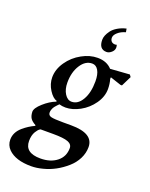

<svg xmlns="http://www.w3.org/2000/svg" viewBox="-180 -849 914 1169"><g transform="rotate(20 276.5 -265.0)"><path d="M435.5 -735.4Q405.3 -727.1 385.7 -709.7Q366.2 -692.4 366.2 -675.3Q366.2 -660.2 374.8 -651.4Q383.3 -642.6 399.4 -642.6Q401.9 -642.6 409.2 -644.5Q412.1 -634.3 412.1 -627Q412.1 -609.4 396.5 -595.7Q380.9 -582 365.2 -582Q315.4 -582 315.4 -643.6Q315.4 -670.9 339.8 -704.1Q352.5 -721.7 376.7 -736.1Q400.9 -750.5 431.6 -757.8ZM205.1 -326.2Q205.1 -282.7 223.4 -253.7Q241.7 -224.6 268.6 -224.6Q309.6 -224.6 336.4 -270.8Q363.3 -316.9 363.3 -390.6Q363.3 -435.5 348.6 -460.9Q334 -486.3 308.6 -486.3Q264.6 -486.3 234.9 -439.9Q205.1 -393.6 205.1 -326.2ZM315.4 -88.9Q460.9 -88.9 460.9 0Q460.9 38.6 442.9 74.7Q424.8 110.8 393.1 138.7Q326.7 197.3 246.6 217.8Q207 228.5 170.9 228.5Q70.3 228.5 22.9 181.6Q-2.9 155.8 -2.9 119.1Q-2.9 71.8 39.1 35.6Q72.8 6.8 111.3 -10.7V-15.6Q86.4 -28.8 76.4 -44.2Q66.4 -59.6 65.4 -85.9Q65.4 -109.9 103.8 -144Q142.1 -178.2 181.6 -193.4L182.6 -198.2Q156.2 -205.6 131.8 -243.9Q107.4 -282.2 107.4 -324.7Q107.4 -376.5 140.9 -425Q174.3 -473.6 227.1 -502.4Q277.3 -530.3 328.1 -530.3Q387.2 -530.3 420.9 -493.2L545.9 -502L555.7 -488.3L523.4 -422.9H513.7L443.4 -446.3L442.4 -436.5Q451.2 -406.2 451.2 -373Q451.2 -323.2 418.9 -277.3Q386.7 -231.4 337.9 -204.6Q290 -178.7 246.1 -178.7Q222.7 -178.7 205.1 -184.6L194.3 -173.8Q184.6 -164.1 182.6 -160.6Q179.2 -155.8 177.7 -153.8Q174.3 -148.9 172.9 -145.5Q172.9 -145 171.6 -141.8Q170.4 -138.7 169.4 -136.7Q166 -127.9 166 -117.2Q166 -98.6 186.5 -93.8Q205.6 -88.9 263.7 -88.9ZM149.4 -2Q148.9 -2 147.5 -1Q146 0 145 0.5Q133.8 7.8 122.1 26.9Q107.4 51.3 107.4 87.9Q107.4 165 208 165Q273.4 165 314.5 132.3Q355.5 99.6 355.5 44.9Q355.5 19.5 327.1 8.8Q299.3 -2 231.4 -2Z"/></g></svg>

Font: Neuton
Style: Italic
Weight: 400
Italic angle: -9°
Designer: Brian M Zick
Version: Version 1.32